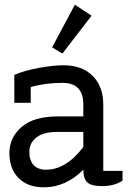

<svg xmlns="http://www.w3.org/2000/svg" viewBox="-20 -788 562 818"><path d="M370 -721 246 -560 202 -586 299 -768ZM167 10Q98 10 59 -29.5Q20 -69 20 -135.5Q20 -202 72 -247Q124 -292 226 -292H335V-343Q335 -435 247 -435Q173 -435 111 -417V-350H41V-469Q86 -488 147.5 -499Q209 -510 250 -510Q330 -510 375 -464.5Q420 -419 420 -343V-60H502V-18Q465 5 417 5Q369 5 352 -11Q335 -27 335 -65Q260 10 167 10ZM176 -65Q262 -65 335 -162V-226H225Q164 -226 134.5 -202Q105 -178 105 -141.5Q105 -105 123 -85Q141 -65 176 -65Z"/></svg>

Font: Cherry Swash
Style: Regular
Weight: 400
Designer: Kasatkina Nataliya
Foundry: Nataliya Kasatkina
Version: Version 1.001